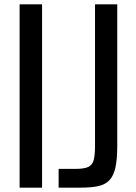

<svg xmlns="http://www.w3.org/2000/svg" viewBox="-20 -861 622 881"><path d="M70 0V-841H173V0ZM249 0V-86H326Q367 -86 386 -95.5Q405 -105 410.5 -128.5Q416 -152 416 -192V-841H518V-192Q518 -130 509.5 -92Q501 -54 482 -34Q463 -14 431 -7Q399 0 352 0Z"/></svg>

Font: Matangi SemiBold
Style: Regular
Weight: 600
Designer: Prashant Pant
Foundry: The Graphic Ant
Version: Version 3.002